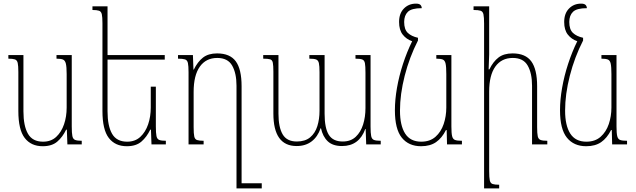

<svg xmlns="http://www.w3.org/2000/svg" viewBox="-20 -795 3504 1057"><path d="M215 10Q151 10 116 -35.5Q81 -81 81 -184V-399Q81 -433 77.5 -448.5Q74 -464 62 -468Q50 -472 26 -472V-492H109V-182Q109 -102 134 -58.5Q159 -15 217 -15Q261 -15 289.5 -41.5Q318 -68 332.5 -110.5Q347 -153 347 -203V-387Q347 -427 342.5 -445Q338 -463 326 -467.5Q314 -472 291 -472V-492H375V-99Q375 -62 378.5 -45.5Q382 -29 394 -24.5Q406 -20 430 -20V0H351L348 -81H344Q325 -41 295.5 -15.5Q266 10 215 10Z M838 -318V-99Q838 -62 841.5 -45.5Q845 -29 857 -24.5Q869 -20 893 -20V0H814L811 -81H807Q788 -41 758.5 -15.5Q729 10 678 10Q614 10 579 -35.5Q544 -81 544 -184V-667Q544 -701 540.5 -716.5Q537 -732 525 -736Q513 -740 489 -740V-760H572V-492H887V-467H572V-182Q572 -102 597 -58.5Q622 -15 680 -15Q724 -15 752.5 -41.5Q781 -68 795.5 -110.5Q810 -153 810 -203V-318Z M1175 -501Q1246 -501 1278 -457.5Q1310 -414 1310 -320V214H1421V242H1282V-323Q1282 -392 1258 -434Q1234 -476 1176 -476Q1114 -476 1080 -428Q1046 -380 1046 -289V-95Q1046 -59 1049.5 -43.5Q1053 -28 1065 -24Q1077 -20 1101 -20V0H1018V-397Q1018 -432 1014.5 -448Q1011 -464 998.5 -468Q986 -472 960 -472V-492H1042L1045 -412H1047Q1068 -455 1097.5 -478Q1127 -501 1175 -501Z M1937 -492H2020V-98Q2020 -62 2023.5 -45.5Q2027 -29 2039 -24.5Q2051 -20 2076 -20V0H1996L1993 -85H1991Q1957 9 1863 9Q1812 9 1784.5 -17Q1757 -43 1747 -89H1745Q1729 -42 1695.5 -16.5Q1662 9 1613 9Q1485 9 1485 -170V-400Q1485 -434 1482 -449.5Q1479 -465 1467 -468.5Q1455 -472 1429 -472V-492H1513V-169Q1513 -95 1536 -55.5Q1559 -16 1614 -16Q1660 -16 1687.5 -39Q1715 -62 1727 -100.5Q1739 -139 1739 -185V-397Q1739 -432 1735.5 -447.5Q1732 -463 1720.5 -467.5Q1709 -472 1683 -472V-492H1767V-169Q1767 -90 1790 -53Q1813 -16 1867 -16Q1911 -16 1938.5 -42Q1966 -68 1979 -109.5Q1992 -151 1992 -200V-395Q1992 -431 1989 -447Q1986 -463 1974.5 -467.5Q1963 -472 1937 -472Z M2298 10Q2230 10 2192 -37Q2154 -84 2154 -188Q2154 -246 2165.5 -311.5Q2177 -377 2198.5 -443Q2220 -509 2249 -568Q2217 -579 2197 -604.5Q2177 -630 2177 -674Q2177 -721 2203.5 -748Q2230 -775 2270 -775Q2286 -775 2293.5 -769Q2301 -763 2302 -750Q2246 -750 2225.5 -730Q2205 -710 2205 -674Q2205 -633 2225 -614Q2245 -595 2281 -587V-572Q2234 -480 2208 -378Q2182 -276 2182 -186Q2182 -104 2210.5 -59.5Q2239 -15 2299 -15Q2347 -15 2377.5 -42Q2408 -69 2422.5 -112Q2437 -155 2437 -203V-387Q2437 -427 2433 -445Q2429 -463 2417 -467.5Q2405 -472 2382 -472V-492H2465V-99Q2465 -62 2469 -45.5Q2473 -29 2485 -24.5Q2497 -20 2523 -20V0H2441L2439 -79H2435Q2413 -35 2380.5 -12.5Q2348 10 2298 10Z M2993 -20V0H2909V-323Q2909 -392 2885 -434Q2861 -476 2803 -476Q2741 -476 2707 -428.5Q2673 -381 2673 -291V146Q2673 183 2676.5 198.5Q2680 214 2692 218Q2704 222 2728 222V242H2645V-665Q2645 -700 2641.5 -716Q2638 -732 2625.5 -736Q2613 -740 2587 -740V-760H2673V-496Q2673 -475 2671.5 -454.5Q2670 -434 2670 -413H2674Q2695 -456 2724.5 -478.5Q2754 -501 2802 -501Q2873 -501 2905 -457Q2937 -413 2937 -320V-95Q2937 -60 2940.5 -44.5Q2944 -29 2956 -24.5Q2968 -20 2993 -20Z M3207 10Q3139 10 3101 -37Q3063 -84 3063 -188Q3063 -246 3074.5 -311.5Q3086 -377 3107.5 -443Q3129 -509 3158 -568Q3126 -579 3106 -604.5Q3086 -630 3086 -674Q3086 -721 3112.5 -748Q3139 -775 3179 -775Q3195 -775 3202.5 -769Q3210 -763 3211 -750Q3155 -750 3134.5 -730Q3114 -710 3114 -674Q3114 -633 3134 -614Q3154 -595 3190 -587V-572Q3143 -480 3117 -378Q3091 -276 3091 -186Q3091 -104 3119.5 -59.5Q3148 -15 3208 -15Q3256 -15 3286.5 -42Q3317 -69 3331.5 -112Q3346 -155 3346 -203V-387Q3346 -427 3342 -445Q3338 -463 3326 -467.5Q3314 -472 3291 -472V-492H3374V-99Q3374 -62 3378 -45.5Q3382 -29 3394 -24.5Q3406 -20 3432 -20V0H3350L3348 -79H3344Q3322 -35 3289.5 -12.5Q3257 10 3207 10Z"/></svg>

Font: Noto Serif Armenian Condensed Thin
Style: Regular
Weight: 100
Width: 3
Designer: Monotype Design Team
Foundry: Monotype Imaging Inc.
Version: Version 2.008; ttfautohint (v1.8.4.7-5d5b)